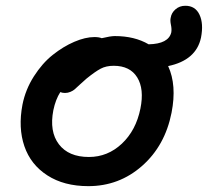

<svg xmlns="http://www.w3.org/2000/svg" viewBox="-20 -614 714 659"><path d="M283.2 24.9Q199.7 24.9 142.6 -12Q85.4 -48.8 63.7 -112.1Q42 -175.3 57.1 -254.9Q67.4 -306.6 96.2 -351.8Q125 -397 160.9 -425.5Q196.8 -454.1 234.9 -470.5Q272.9 -486.8 304.2 -486.8Q319.8 -486.8 329.1 -482.9Q359.4 -490.2 374 -490.2Q441.9 -490.2 490.2 -461.9Q558.6 -463.4 567.9 -502.9Q569.8 -513.7 566.7 -528.8Q563.5 -543.9 565.9 -553.2Q568.4 -569.8 582.3 -582Q596.2 -594.2 616.2 -594.2Q650.4 -594.2 664.8 -563.5Q679.2 -532.7 669.9 -484.9Q653.3 -407.2 557.1 -387.2Q587.4 -321.8 568.8 -227.1Q546.4 -113.8 467.5 -44.4Q388.7 24.9 283.2 24.9ZM163.1 -235.8Q148.9 -162.6 182.1 -118.9Q215.3 -75.2 285.2 -75.2Q349.6 -75.2 398.2 -120.8Q446.8 -166.5 461.9 -241.2Q475.6 -308.6 450.9 -348.4Q426.3 -388.2 370.1 -388.2Q344.2 -388.2 325.4 -378.2Q306.6 -368.2 276.9 -344.2Q267.6 -336.4 254.6 -324.2Q241.7 -312 236.3 -307.4Q231 -302.7 221.9 -298.8Q212.9 -294.9 203.1 -294.9Q194.3 -294.9 187 -297.9Q170.9 -272.9 163.1 -235.8Z"/></svg>

Font: Shantell Sans Bouncy
Style: Italic
Weight: 500
Italic angle: -11.31°
Designer: Stephen Nixon, Anya Danilova, Shantell Martin
Foundry: Arrow Type
Version: Version 1.006;[9816181b4]